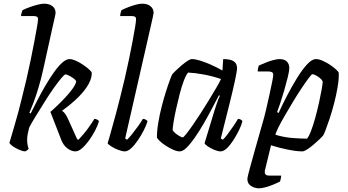

<svg xmlns="http://www.w3.org/2000/svg" viewBox="-20 -820 1884 1040"><path d="M116 0Q107 0 93.5 -5Q80 -10 66 -17.5Q52 -25 42.5 -33Q33 -41 31 -46Q35 -59 42.5 -85Q50 -111 60 -145Q70 -179 80 -216Q90 -253 98 -287Q111 -337 123.5 -391.5Q136 -446 147 -499Q158 -552 166.5 -597.5Q175 -643 180.5 -674.5Q186 -706 186 -716Q186 -726 180 -729.5Q174 -733 163 -733H94Q94 -741 97 -751Q100 -761 102 -765Q118 -773 140 -781Q162 -789 183.5 -794.5Q205 -800 220 -800Q246 -800 263.5 -787Q281 -774 281 -750Q281 -747 279.5 -739Q278 -731 275 -718.5Q272 -706 268 -688L215 -448Q203 -393 188 -343.5Q173 -294 159.5 -259Q146 -224 139 -209L146 -205Q163 -239 183.5 -279Q204 -319 227 -358Q250 -397 273 -429.5Q296 -462 317.5 -481Q339 -500 357 -500Q371 -500 391 -491Q411 -482 429.5 -469.5Q448 -457 461.5 -445Q475 -433 477 -426Q478 -398 460 -365Q442 -332 406 -295.5Q370 -259 316 -220Q327 -213 335.5 -200Q344 -187 351 -170L398 -66L405 -63Q415 -73 431.5 -92.5Q448 -112 464.5 -135.5Q481 -159 491 -176Q499 -176 506.5 -172Q514 -168 516 -163Q510 -142 496 -114.5Q482 -87 463 -60.5Q444 -34 424.5 -17Q405 0 388 0Q367 0 345 -16.5Q323 -33 312 -62L253 -214Q275 -233 297.5 -255Q320 -277 341 -300Q362 -323 376 -343.5Q390 -364 393 -380Q387 -390 375 -398Q363 -406 351.5 -411.5Q340 -417 335 -417Q329 -417 311.5 -396Q294 -375 270.5 -342Q247 -309 222.5 -269.5Q198 -230 175 -193Q152 -156 138 -129Q134 -112 130.5 -96Q127 -80 127 -62Q127 -50 129 -38Q131 -26 135 -15Q134 -12 129 -7.5Q124 -3 116 0Z M656 0Q642 0 621 -8Q600 -16 583.5 -26.5Q567 -37 563 -44Q567 -56 574 -81Q581 -106 590.5 -140.5Q600 -175 610.5 -213.5Q621 -252 630 -289Q643 -339 655.5 -393.5Q668 -448 679 -500.5Q690 -553 698.5 -598Q707 -643 712 -674.5Q717 -706 717 -716Q717 -726 711 -729.5Q705 -733 694 -733H631Q631 -741 633.5 -751Q636 -761 638 -765Q654 -773 674.5 -781Q695 -789 715.5 -794.5Q736 -800 751 -800Q778 -800 795 -786.5Q812 -773 812 -750Q812 -748 808 -728.5Q804 -709 799 -688L658 -70L668 -63Q679 -73 695 -93Q711 -113 727.5 -136Q744 -159 754 -176Q762 -176 769.5 -172Q777 -168 779 -163Q773 -142 759 -114.5Q745 -87 727 -60.5Q709 -34 690.5 -17Q672 0 656 0Z M954 0Q938 0 918 -9Q898 -18 878 -31Q858 -44 845 -56.5Q832 -69 830 -75Q830 -112 837.5 -156.5Q845 -201 856.5 -245.5Q868 -290 880 -327.5Q892 -365 901.5 -390Q911 -415 914 -419Q919 -425 933 -438.5Q947 -452 963.5 -466Q980 -480 995.5 -490Q1011 -500 1019 -500Q1038 -500 1065 -491.5Q1092 -483 1123.5 -469Q1155 -455 1185 -438L1189 -500Q1228 -500 1246 -488Q1264 -476 1264 -451Q1264 -436 1253 -384.5Q1242 -333 1222 -253Q1202 -173 1176 -70L1187 -63Q1198 -73 1212.5 -92.5Q1227 -112 1242.5 -134.5Q1258 -157 1269 -176Q1277 -176 1284.5 -172Q1292 -168 1293 -163Q1288 -142 1274.5 -114.5Q1261 -87 1244 -60.5Q1227 -34 1209 -17Q1191 0 1175 0Q1161 0 1141.5 -8Q1122 -16 1106.5 -26.5Q1091 -37 1088 -44L1142 -222Q1148 -241 1153.5 -257Q1159 -273 1163.5 -284.5Q1168 -296 1171 -301L1166 -304Q1148 -270 1126.5 -229Q1105 -188 1081.5 -147.5Q1058 -107 1034.5 -73.5Q1011 -40 990.5 -20Q970 0 954 0ZM970 -76Q974 -76 988.5 -94Q1003 -112 1023.5 -141.5Q1044 -171 1067 -206.5Q1090 -242 1111.5 -277.5Q1133 -313 1151 -343.5Q1169 -374 1177 -392Q1130 -408 1083.5 -416.5Q1037 -425 999 -427Q988 -415 976 -383.5Q964 -352 953.5 -311.5Q943 -271 934 -230Q925 -189 920 -158Q915 -127 915 -115Q924 -101 943 -88.5Q962 -76 970 -76Z M1383 200Q1360 200 1340 187.5Q1320 175 1320 150Q1320 140 1332 96Q1344 52 1362.5 -14Q1381 -80 1402 -153Q1411 -182 1420.5 -223Q1430 -264 1439 -304.5Q1448 -345 1454 -375.5Q1460 -406 1460 -414Q1460 -425 1453 -429Q1446 -433 1432 -433H1376Q1376 -442 1378 -451.5Q1380 -461 1382 -465Q1398 -472 1418.5 -480.5Q1439 -489 1460 -494.5Q1481 -500 1494 -500Q1520 -500 1533.5 -487Q1547 -474 1547 -451Q1547 -436 1539 -403Q1531 -370 1520 -332Q1509 -294 1498 -261Q1487 -228 1481 -213L1489 -208Q1509 -252 1535 -302Q1561 -352 1589 -397.5Q1617 -443 1643.5 -471.5Q1670 -500 1691 -500Q1707 -500 1727.5 -491Q1748 -482 1767.5 -469Q1787 -456 1800.5 -443.5Q1814 -431 1815 -425Q1816 -390 1808.5 -346.5Q1801 -303 1789.5 -259Q1778 -215 1765.5 -177.5Q1753 -140 1743.5 -115.5Q1734 -91 1731 -87Q1725 -79 1710 -65Q1695 -51 1677.5 -36Q1660 -21 1643.5 -10.5Q1627 0 1618 0Q1587 0 1539.5 -9.5Q1492 -19 1448 -33L1415 103Q1412 118 1418 124.5Q1424 131 1437 131H1503Q1503 138 1501 147Q1499 156 1497 163Q1484 170 1462.5 179Q1441 188 1419.5 194Q1398 200 1383 200ZM1643 -69Q1653 -80 1665 -111.5Q1677 -143 1688 -183Q1699 -223 1708 -264Q1717 -305 1722.5 -336Q1728 -367 1728 -379Q1723 -389 1712 -398Q1701 -407 1689.5 -412.5Q1678 -418 1672 -418Q1668 -418 1652.5 -397.5Q1637 -377 1614.5 -343.5Q1592 -310 1568.5 -271Q1545 -232 1523.5 -195Q1502 -158 1488 -130Q1474 -102 1472 -90Q1519 -76 1564.5 -72.5Q1610 -69 1643 -69Z"/></svg>

Font: Texturina Medium 12pt
Style: Italic
Weight: 400
Italic angle: -11°
Version: Version 1.002